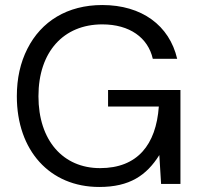

<svg xmlns="http://www.w3.org/2000/svg" viewBox="-20 -732 797 764"><path d="M375 12C496 12 563 -34 614 -115L621 0H698V-374H410V-308H612C601 -156 527 -63 378 -63C231 -63 133 -173 133 -349C133 -526 233 -635 387 -635C496 -635 569 -582 588 -498H685C654 -631 544 -712 387 -712C248 -712 144 -647 89 -538C61 -483 47 -420 47 -349C47 -133 178 12 375 12Z"/></svg>

Font: Rootstock Sans Body
Style: Regular
Weight: 400
Designer: Colophon Foundry, Jonny Pinhorn
Foundry: Colophon Foundry
Version: Version 1.200;FEAKit 1.0